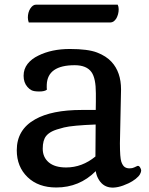

<svg xmlns="http://www.w3.org/2000/svg" viewBox="-20 -809 649 838"><path d="M53.2 0ZM397.9 -62Q326.7 9.3 225.6 9.3Q147.5 9.3 100.6 -35.6Q53.2 -81.1 53.2 -153.3Q53.2 -243.2 133.3 -288.1Q205.6 -329.1 336.9 -329.1H397.9Q398.4 -347.7 398.4 -365.2V-401.9Q398.4 -467.3 379.4 -494.1Q357.9 -524.4 306.2 -524.4Q187.5 -524.4 184.1 -439.5Q183.6 -426.3 184.6 -417.5Q174.8 -409.7 151.6 -409.7Q128.4 -409.7 117.9 -415Q107.4 -420.4 99.6 -429.7Q83 -448.7 83 -478.3Q83 -507.8 100.3 -530Q117.7 -552.2 147.5 -566.4Q205.6 -595.2 284.7 -595.2Q363.8 -595.2 403.6 -579.8Q443.4 -564.5 466.8 -539.1Q508.3 -494.1 508.3 -418.5L503.4 -184.1Q503.4 -120.1 509.5 -103Q515.6 -85.9 524.2 -80.1Q532.7 -74.2 545.2 -74.2Q557.6 -74.2 565.4 -78.1L579.1 -84.5Q585.9 -86.9 591.1 -78.9Q596.2 -70.8 596.2 -64.7Q596.2 -58.6 591.1 -48.8Q585.9 -39.1 572 -28.1Q558.1 -17.1 540.5 -8.8Q443.4 37.1 408.2 -30.3Q400.9 -43.5 397.9 -62ZM396.5 -126Q396.5 -196.3 397.5 -265.6Q295.9 -261.7 259.5 -252.7Q223.1 -243.7 207 -235.4Q190.9 -227.1 181.6 -215.8Q166.5 -197.3 166.5 -159.9Q166.5 -122.6 192.9 -100.3Q219.2 -78.1 268.6 -78.1Q338.4 -78.1 396.5 -126ZM105.5 -710.9Q101.6 -721.7 101.6 -732.4Q101.6 -743.2 104.2 -753.2Q106.9 -763.2 111.8 -771Q123 -788.6 136.7 -788.6H493.7Q498 -779.8 498 -768.8Q498 -757.8 495.4 -747.8Q492.7 -737.8 488.3 -729.5Q477.1 -710.9 461.4 -710.9Z"/></svg>

Font: Quando
Style: Regular
Weight: 400
Version: Version 1.002